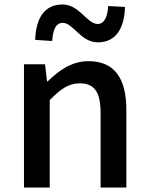

<svg xmlns="http://www.w3.org/2000/svg" viewBox="-20 -837 664 857"><path d="M87 0H202V-390C250 -439 285 -465 336 -465C401 -465 429 -427 429 -332V0H544V-346C544 -486 492 -564 375 -564C300 -564 244 -523 193 -474H190L181 -550H87ZM417 -648C498 -648 535 -711 538 -806L463 -810C460 -761 445 -730 416 -730C368 -730 335 -817 259 -817C178 -817 140 -755 137 -659L213 -654C216 -705 230 -735 260 -735C307 -735 340 -648 417 -648Z"/></svg>

Font: Noto Sans HK Medium
Style: Regular
Weight: 500
Designer: Ryoko NISHIZUKA 西塚涼子 (kana, bopomofo & ideographs); Paul D. Hunt (Latin, Greek & Cyrillic); Sandoll Communications 산돌커뮤니
Foundry: Adobe
Version: Version 2.002;hotconv 1.0.116;makeotfexe 2.5.65601